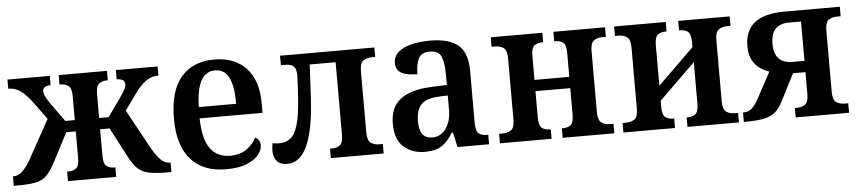

<svg xmlns="http://www.w3.org/2000/svg" viewBox="-38 -752 4322 967"><g transform="rotate(-5 2123.0 -268.0)"><path d="M0 0V-48H4Q29 -48 50 -69Q71 -90 93 -129L199 -321L138 -405Q106 -449 77.5 -469.5Q49 -490 15 -490V-536H229V-489Q189 -489 189 -461Q189 -452 194.5 -439Q200 -426 217 -400L287 -303H335V-423Q335 -464 319.5 -476Q304 -488 281 -488H274V-536H518V-488H512Q489 -488 473.5 -476Q458 -464 458 -423V-303H506L575 -400Q593 -426 598.5 -439Q604 -452 604 -461Q604 -489 563 -489V-536H774V-490Q739 -490 710.5 -470Q682 -450 650 -405L595 -328L704 -129Q726 -90 747 -69Q768 -48 793 -48H797V0H784Q723 0 687.5 -6.5Q652 -13 629 -33.5Q606 -54 584 -97L506 -246H458V-113Q458 -71 473.5 -59.5Q489 -48 512 -48H518V0H274V-48H281Q304 -48 319.5 -59.5Q335 -71 335 -113V-246H287L209 -97Q186 -54 164.5 -33.5Q143 -13 108.5 -6.5Q74 0 13 0Z M1073 10Q957 10 895 -60.5Q833 -131 833 -265Q833 -408 893.5 -477Q954 -546 1060 -546Q1163 -546 1221.5 -484Q1280 -422 1280 -305V-257H962Q964 -152 999 -104Q1034 -56 1099 -56Q1149 -56 1182.5 -79.5Q1216 -103 1232 -136Q1257 -124 1257 -95Q1257 -71 1237.5 -47Q1218 -23 1177.5 -6.5Q1137 10 1073 10ZM1152 -314Q1152 -403 1130 -447Q1108 -491 1060 -491Q966 -491 963 -314Z M1383 10Q1347 10 1330 -9.5Q1313 -29 1313 -63Q1313 -81 1317 -100Q1334 -97 1350 -97Q1384 -97 1407.5 -115Q1431 -133 1445 -180.5Q1459 -228 1465 -315Q1467 -346 1469 -381Q1471 -416 1471 -430Q1471 -462 1458 -475Q1445 -488 1416 -488H1393V-536H1870V-488H1851Q1827 -488 1809.5 -476Q1792 -464 1792 -421V-115Q1792 -72 1809.5 -60Q1827 -48 1851 -48H1870V0H1603V-48H1614Q1637 -48 1653 -59.5Q1669 -71 1669 -114V-479H1538L1529 -308Q1511 10 1383 10Z M2078 10Q2014 10 1971.5 -27.5Q1929 -65 1929 -145Q1929 -229 1982.5 -269Q2036 -309 2140 -313L2217 -316V-373Q2217 -427 2204 -459Q2191 -491 2146 -491Q2103 -491 2088.5 -461.5Q2074 -432 2074 -383Q2020 -383 1993 -398.5Q1966 -414 1966 -448Q1966 -482 1990.5 -503.5Q2015 -525 2057.5 -535.5Q2100 -546 2152 -546Q2246 -546 2293 -508Q2340 -470 2340 -376V-115Q2340 -74 2354 -61Q2368 -48 2396 -48H2403V0H2243L2227 -75H2221Q2196 -32 2164 -11Q2132 10 2078 10ZM2121 -59Q2164 -59 2190.5 -95.5Q2217 -132 2217 -190V-263L2170 -261Q2106 -258 2081 -229.5Q2056 -201 2056 -146Q2056 -59 2121 -59Z M2458 0V-48H2476Q2501 -48 2518.5 -60Q2536 -72 2536 -114V-422Q2536 -464 2518.5 -476Q2501 -488 2476 -488H2458V-536H2719V-488H2713Q2690 -488 2674.5 -476.5Q2659 -465 2659 -423V-303H2835V-423Q2835 -465 2819.5 -476.5Q2804 -488 2782 -488H2775V-536H3036V-488H3018Q2994 -488 2976 -476Q2958 -464 2958 -422V-114Q2958 -72 2976 -60Q2994 -48 3018 -48H3036V0H2775V-48H2782Q2804 -48 2819.5 -59.5Q2835 -71 2835 -113V-246H2659V-113Q2659 -71 2674.5 -59.5Q2690 -48 2713 -48H2719V0Z M3082 0V-48H3100Q3125 -48 3142.5 -60Q3160 -72 3160 -114V-422Q3160 -464 3142.5 -476Q3125 -488 3100 -488H3082V-536H3343V-488H3337Q3314 -488 3298.5 -476.5Q3283 -465 3283 -423V-219L3466 -398V-423Q3466 -465 3450.5 -476.5Q3435 -488 3412 -488H3406V-536H3666V-488H3648Q3624 -488 3606.5 -476Q3589 -464 3589 -422V-114Q3589 -72 3606.5 -60Q3624 -48 3648 -48H3666V0H3406V-48H3412Q3435 -48 3450.5 -59.5Q3466 -71 3466 -113V-322L3283 -143V-113Q3283 -71 3298.5 -59.5Q3314 -48 3337 -48H3343V0Z M3691 0V-48H3694Q3718 -48 3734.5 -62Q3751 -76 3769 -108L3841 -242Q3798 -255 3770 -288Q3742 -321 3742 -379Q3742 -536 3942 -536H4223V-488H4205Q4180 -488 4162.5 -476.5Q4145 -465 4145 -422V-114Q4145 -72 4162.5 -60Q4180 -48 4205 -48H4223V0H3953V-48H3965Q3989 -48 4005.5 -60Q4022 -72 4022 -113V-223H3959L3888 -84Q3870 -48 3845.5 -30Q3821 -12 3784.5 -6Q3748 0 3691 0ZM3961 -280H4022V-479H3961Q3869 -479 3869 -379Q3869 -280 3961 -280Z"/></g></svg>

Font: Noto Serif SemiCondensed SemiBold
Style: Regular
Weight: 600
Width: 4
Designer: Monotype Design Team
Foundry: Monotype Imaging Inc.
Version: Version 2.013; ttfautohint (v1.8.4.7-5d5b)